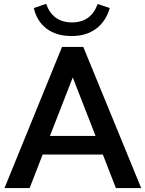

<svg xmlns="http://www.w3.org/2000/svg" viewBox="-20 -958 739 978"><path d="M2.9 0 295.9 -718.8H404.3L699.2 0H570.3L503.9 -170.9H197.3L130.9 0ZM152.3 -917 214.8 -938.5Q249 -843.8 346.7 -843.8Q443.4 -843.8 477.5 -937.5L539.1 -917Q519.5 -848.6 469.2 -811.5Q418.9 -774.4 345.7 -774.4Q266.6 -774.4 216.8 -812.5Q167 -850.6 152.3 -917ZM234.4 -265.6H466.8L350.6 -563.5Z"/></svg>

Font: Min Sans SemiBold
Style: Regular
Weight: 600
Designer: Jinseong-Kim, NotoSansCJK, Nunito
Foundry: Jinseong-Kim
Version: Version 1.400;Glyphs 3.1.2 (3151)